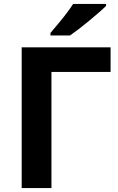

<svg xmlns="http://www.w3.org/2000/svg" viewBox="-20 -954 601 974"><path d="M541 -714V-589H241V0H90V-714ZM518 -934V-924Q504 -910 481 -890Q458 -870 431.5 -848Q405 -826 379.5 -806.5Q354 -787 335 -774H236V-787Q252 -806 273.5 -831.5Q295 -857 316 -884.5Q337 -912 351 -934Z"/></svg>

Font: Noto Sans IKEA
Style: Bold
Weight: 600
Designer: Monotype Design Team
Foundry: Monotype Imaging Inc.
Version: Version 2.001